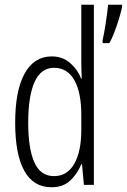

<svg xmlns="http://www.w3.org/2000/svg" viewBox="-20 -780 535 810"><path d="M197 10Q121 10 82.5 -59.5Q44 -129 44 -262Q44 -398 84 -470Q124 -542 198 -542Q244 -542 276 -514Q308 -486 322 -449H325Q324 -469 323.5 -486Q323 -503 323 -520V-760H376V0H334L326 -87H323Q307 -48 277 -19Q247 10 197 10ZM208 -37Q263 -37 293 -88.5Q323 -140 323 -233V-295Q323 -390 293.5 -442Q264 -494 208 -494Q153 -494 126 -434.5Q99 -375 99 -262Q99 -153 125 -95Q151 -37 208 -37ZM495 -750Q491 -731 482 -701Q473 -671 462 -642.5Q451 -614 441 -598H413V-611Q415 -618 418.5 -637.5Q422 -657 426 -681.5Q430 -706 432.5 -727.5Q435 -749 436 -760H495Z"/></svg>

Font: Noto Sans Gurmukhi ExtraCondensed Light
Style: Regular
Weight: 300
Width: 2
Designer: Jelle Bosma - Monotype Design Team
Foundry: Monotype Imaging Inc.
Version: Version 2.004; ttfautohint (v1.8.4.7-5d5b)